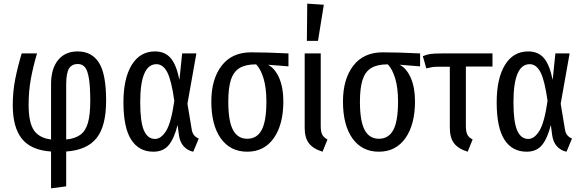

<svg xmlns="http://www.w3.org/2000/svg" viewBox="-20 -820 3193 1053"><path d="M343 11V202L260 213V11Q151 4 100.5 -58.5Q50 -121 50 -243Q50 -318 63.5 -386Q77 -454 99 -527H183Q162 -456 149.5 -389Q137 -322 137 -245Q137 -148 166 -105.5Q195 -63 260 -55V-359Q260 -443 298.5 -490.5Q337 -538 406 -538Q483 -538 522.5 -476.5Q562 -415 562 -268Q562 -128 509.5 -62.5Q457 3 343 11ZM475 -266Q475 -347 467.5 -391Q460 -435 445.5 -452Q431 -469 406 -469Q375 -469 359 -445Q343 -421 343 -355V-55Q393 -60 421.5 -81.5Q450 -103 462.5 -147Q475 -191 475 -266Z M964 -382 979 -527H1057L1008 -251L1031 -113Q1034 -92 1043 -80Q1052 -68 1070 -60L1040 12Q1009 6 987.5 -17.5Q966 -41 961 -81L954 -135Q936 -62 906 -25Q876 12 821 12Q742 12 699.5 -54Q657 -120 657 -259Q657 -390 702.5 -464Q748 -538 830 -538Q884 -538 915.5 -502Q947 -466 964 -382ZM749 -259Q749 -151 769.5 -104.5Q790 -58 830 -58Q864 -58 891.5 -103Q919 -148 936 -267Q920 -381 897 -424.5Q874 -468 838 -468Q749 -468 749 -259Z M1562 -456 1450 -465Q1489 -444 1511.5 -391.5Q1534 -339 1534 -264Q1534 -137 1481.5 -62.5Q1429 12 1336 12Q1243 12 1191 -61Q1139 -134 1139 -263Q1139 -386 1195.5 -459.5Q1252 -533 1357 -533Q1442 -533 1562 -527ZM1441 -264Q1441 -338 1425.5 -389.5Q1410 -441 1385 -467H1383Q1327 -467 1294 -447Q1261 -427 1246.5 -382.5Q1232 -338 1232 -263Q1232 -155 1258 -107Q1284 -59 1336 -59Q1389 -59 1415 -107Q1441 -155 1441 -264Z M1739 -129Q1739 -98 1747 -82Q1755 -66 1776 -55L1749 12Q1697 -4 1674 -34.5Q1651 -65 1651 -119V-527H1739ZM1665 -800 1756 -794 1724 -596H1663Z M2284 -456 2172 -465Q2211 -444 2233.5 -391.5Q2256 -339 2256 -264Q2256 -137 2203.5 -62.5Q2151 12 2058 12Q1965 12 1913 -61Q1861 -134 1861 -263Q1861 -386 1917.5 -459.5Q1974 -533 2079 -533Q2164 -533 2284 -527ZM2163 -264Q2163 -338 2147.5 -389.5Q2132 -441 2107 -467H2105Q2049 -467 2016 -447Q1983 -427 1968.5 -382.5Q1954 -338 1954 -263Q1954 -155 1980 -107Q2006 -59 2058 -59Q2111 -59 2137 -107Q2163 -155 2163 -264Z M2535 -455V-129Q2535 -98 2543 -82Q2551 -66 2572 -55L2545 12Q2493 -4 2470 -34.5Q2447 -65 2447 -119V-454H2386Q2363 -454 2350.5 -452Q2338 -450 2318 -445L2299 -512Q2320 -521 2340.5 -524Q2361 -527 2405 -527H2681V-455Z M3011 -382 3026 -527H3104L3055 -251L3078 -113Q3081 -92 3090 -80Q3099 -68 3117 -60L3087 12Q3056 6 3034.5 -17.5Q3013 -41 3008 -81L3001 -135Q2983 -62 2953 -25Q2923 12 2868 12Q2789 12 2746.5 -54Q2704 -120 2704 -259Q2704 -390 2749.5 -464Q2795 -538 2877 -538Q2931 -538 2962.5 -502Q2994 -466 3011 -382ZM2796 -259Q2796 -151 2816.5 -104.5Q2837 -58 2877 -58Q2911 -58 2938.5 -103Q2966 -148 2983 -267Q2967 -381 2944 -424.5Q2921 -468 2885 -468Q2796 -468 2796 -259Z"/></svg>

Font: Fira Sans Extra Condensed
Style: Regular
Weight: 400
Width: 1
Designer: Carrois Corporate & Edenspiekermann AG
Foundry: Carrois Corporate GbR & Edenspiekermann AG
Version: Version 4.203